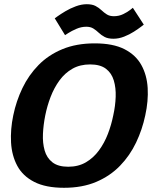

<svg xmlns="http://www.w3.org/2000/svg" viewBox="-20 -882 722 912"><path d="M284 10Q197 10 142.5 -18Q88 -46 62 -94.5Q36 -143 32.5 -205Q29 -267 43 -334Q57 -402 86.5 -463.5Q116 -525 163 -573Q210 -621 276.5 -648.5Q343 -676 430 -676Q517 -676 571 -648.5Q625 -621 651.5 -573Q678 -525 681.5 -463.5Q685 -402 670 -334Q656 -267 626.5 -205Q597 -143 550 -94.5Q503 -46 437 -18Q371 10 284 10ZM304 -90Q352 -90 388 -111Q424 -132 450 -167.5Q476 -203 492.5 -246Q509 -289 518 -334Q528 -379 529.5 -422Q531 -465 520.5 -500Q510 -535 483 -555.5Q456 -576 408 -576Q360 -576 324 -555.5Q288 -535 262.5 -500Q237 -465 220.5 -422Q204 -379 195 -334Q186 -289 184 -246Q182 -203 192 -167.5Q202 -132 229 -111Q256 -90 304 -90ZM240 -795Q240 -795 254 -805Q268 -815 290.5 -828.5Q313 -842 340 -852Q367 -862 392 -862Q418 -862 434 -853.5Q450 -845 462 -833.5Q474 -822 487.5 -813.5Q501 -805 521 -805Q545 -805 565.5 -815Q586 -825 598.5 -835Q611 -845 611 -845L663 -765Q663 -765 650 -755Q637 -745 616 -731.5Q595 -718 569.5 -708Q544 -698 519 -698Q493 -698 477 -706.5Q461 -715 449 -726.5Q437 -738 423.5 -746.5Q410 -755 390 -755Q366 -755 343 -745Q320 -735 304.5 -725Q289 -715 289 -715Z"/></svg>

Font: Epunda Sans
Style: Bold Italic
Weight: 700
Italic angle: -12.0243°
Designer: Simon Atzbach
Foundry: typofactur
Version: Version 2.204; ttfautohint (v1.8.4.7-5d5b)